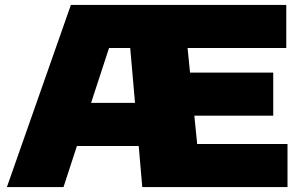

<svg xmlns="http://www.w3.org/2000/svg" viewBox="-20 -760 1231 780"><path d="M8 0 268 -740H1143V-565H742L752 -465H1090V-290H769.5L781 -175H1148V0H558L543.5 -167H292.5L238 0ZM423 -565 350 -342H528.5L509 -565Z"/></svg>

Font: Encode Sans Expanded Expanded Black
Style: Regular
Weight: 900
Width: 7
Designer: Multiple Designers
Foundry: Impallari Type
Version: Version 3.000; ttfautohint (v1.8.3) -l 8 -r 50 -G 200 -x 14 